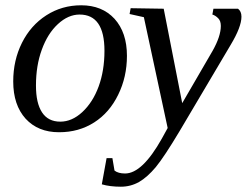

<svg xmlns="http://www.w3.org/2000/svg" viewBox="-20 -489 933 726"><path d="M116 -166V-165Q116 -99 139 -64Q162 -29 208 -29Q252 -29 291 -65Q331 -102 353 -162Q375 -222 375 -297Q375 -434 281 -434Q238 -434 199 -398Q160 -362 138 -301Q116 -241 116 -166ZM204 11H203Q124 11 77 -40Q30 -92 30 -181Q30 -261 63 -327Q96 -393 155 -431Q214 -469 287 -469Q366 -469 413 -418Q460 -366 460 -278Q460 -198 427 -131Q394 -63 336 -26Q278 11 204 11ZM474 -458 599 -456 669 -99 784 -297Q815 -352 815 -391Q815 -410 805 -420Q794 -431 783 -434L787 -456H880Q893 -446 893 -426Q893 -387 852 -319L659 7Q601 104 569 143Q537 181 506 199Q474 217 437 217Q396 217 365 208L383 109H405L413 156Q427 167 453 167Q518 167 592 35L614 -5L524 -424L470 -436Z"/></svg>

Font: Libra Serif Modern
Style: Italic
Weight: 400
Italic angle: -12°
Designer: Stefan Peev, Context Ltd
Foundry: Stefan Peev, Context Ltd
Version: Version 1.000